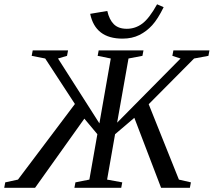

<svg xmlns="http://www.w3.org/2000/svg" viewBox="-46 -895 1018 915"><path d="M418 -255.4 356 -329.6 121.1 0H-25.9L-21 -25.9L39.6 -39.1L311 -399.4L169.4 -616.2L105 -628.9L109.9 -654.8H278.3L273.4 -628.9L230.5 -616.2L427.7 -307.1L481.9 -616.2L419.4 -628.9L424.3 -654.8H637.7L632.8 -628.9L566.4 -616.2L512.2 -310.5L814.5 -616.2L775.4 -628.9L780.3 -654.8H952.1L947.3 -628.9L878.9 -616.2L662.6 -398.4L806.6 -39.1L863.8 -25.9L858.9 0H721.7L594.2 -333.5L502.4 -255.4L464.4 -39.1L536.6 -25.9L531.7 0H308.6L313.5 -25.9L379.9 -39.1ZM558.1 -757.8Q599.1 -757.8 632.3 -782.7Q665.5 -807.6 702.6 -874.5L733.9 -860.8Q706.1 -804.2 679.4 -774.9Q652.8 -745.6 618.2 -728.3Q583.5 -710.9 537.6 -710.9Q408.2 -710.9 383.8 -829.1L465.3 -842.8Q474.6 -801.3 496.6 -779.5Q518.6 -757.8 558.1 -757.8Z"/></svg>

Font: Tinos
Style: Italic
Weight: 400
Italic angle: -16.333°
Designer: Steve Matteson
Foundry: Monotype Imaging Inc.
Version: Version 1.32